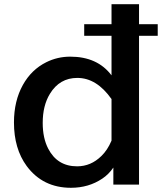

<svg xmlns="http://www.w3.org/2000/svg" viewBox="-20 -850 770 913"><path d="M510.3 -830.1H641.1V-734.9H730V-679.7H641.1V27.8H519V-53.2Q497.1 -21 466.3 -0.5Q401.4 43 317.4 43Q183.6 43 106.9 -60.5Q46.4 -143.1 46.4 -267.6Q46.4 -370.1 88.9 -446.3Q129.4 -519 200.2 -554.2Q253.4 -580.6 314 -580.6Q443.4 -580.6 510.3 -491.7V-679.7H380.4V-734.9H510.3ZM510.3 -378.9Q439.5 -479.5 347.7 -479.5Q263.2 -479.5 217.3 -403.8Q183.1 -348.1 183.1 -265.6Q183.1 -192.9 209.5 -142.6Q252.9 -59.1 346.7 -59.1Q412.1 -59.1 461.9 -107.9Q490.7 -135.3 510.3 -181.2Z"/></svg>

Font: BIZ UDPGothic
Style: Bold
Weight: 700
Designer: TypeBank Co., Ltd.
Foundry: Morisawa Inc.
Version: Version 1.051